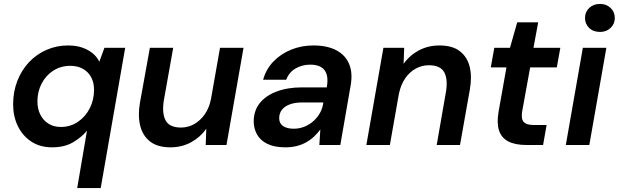

<svg xmlns="http://www.w3.org/2000/svg" viewBox="-20 -740 3158 980"><path d="M374 220 424 -73Q396 -39 352.5 -13.5Q309 12 246 12Q184 12 139.5 -17.5Q95 -47 71 -96.5Q47 -146 47 -207Q47 -272 68.5 -327Q90 -382 128 -422.5Q166 -463 217.5 -485.5Q269 -508 327 -508Q369 -508 400 -497Q431 -486 453 -468Q475 -450 487 -425L513 -496H619L494 220ZM291 -92Q339 -92 377.5 -118Q416 -144 438 -187Q460 -230 460 -282Q460 -318 445.5 -345.5Q431 -373 403.5 -388.5Q376 -404 339 -404Q291 -404 253 -380Q215 -356 193 -314.5Q171 -273 171 -222Q171 -185 185.5 -155.5Q200 -126 227 -109Q254 -92 291 -92Z M850 12Q785 12 747 -17Q709 -46 696 -97Q683 -148 694 -214L745 -496H864L816 -226Q806 -161 825.5 -125Q845 -89 904 -89Q940 -89 971 -106.5Q1002 -124 1025 -156.5Q1048 -189 1057 -235L1103 -496H1223L1136 0H1030L1033 -83Q1003 -40 955.5 -14Q908 12 850 12Z M1436 12Q1381 12 1345 -5.5Q1309 -23 1292 -53.5Q1275 -84 1275 -120Q1275 -174 1305 -212.5Q1335 -251 1391 -272.5Q1447 -294 1521 -294H1648Q1655 -334 1647.5 -359.5Q1640 -385 1619 -397.5Q1598 -410 1564 -410Q1522 -410 1488.5 -390.5Q1455 -371 1441 -333H1323Q1338 -387 1375.5 -426Q1413 -465 1466 -486.5Q1519 -508 1580 -508Q1650 -508 1696.5 -483.5Q1743 -459 1762 -413.5Q1781 -368 1770 -305L1717 0H1610L1615 -79Q1601 -60 1583 -43Q1565 -26 1542.5 -13.5Q1520 -1 1494 5.5Q1468 12 1436 12ZM1479 -83Q1508 -83 1534 -93.5Q1560 -104 1580.5 -122.5Q1601 -141 1614 -165Q1627 -189 1630 -215V-217H1520Q1485 -217 1458.5 -207Q1432 -197 1418.5 -179Q1405 -161 1405 -137Q1405 -110 1425 -96.5Q1445 -83 1479 -83Z M1850 0 1937 -496H2043L2040 -414Q2070 -457 2117.5 -482.5Q2165 -508 2223 -508Q2288 -508 2326 -479.5Q2364 -451 2377 -400.5Q2390 -350 2378 -282L2328 0H2209L2256 -270Q2267 -335 2247.5 -371Q2228 -407 2169 -407Q2133 -407 2101.5 -389.5Q2070 -372 2048 -340Q2026 -308 2016 -261L1970 0Z M2666 0Q2608 0 2573 -19Q2538 -38 2526.5 -76Q2515 -114 2525 -171L2565 -396H2485L2503 -496H2583L2620 -626H2727L2703 -496H2840L2822 -396H2686L2645 -170Q2639 -131 2654 -116.5Q2669 -102 2703 -102H2770L2752 0Z M2868 0 2955 -496H3075L2988 0ZM3043 -577Q3008 -577 2987 -597.5Q2966 -618 2966 -648Q2966 -679 2987.5 -699.5Q3009 -720 3043 -720Q3075 -720 3096.5 -699.5Q3118 -679 3118 -648Q3118 -618 3096.5 -597.5Q3075 -577 3043 -577Z"/></svg>

Font: DM Sans 24pt SemiBold
Style: Italic
Weight: 600
Italic angle: -10°
Designer: Colophon Foundry, Jonny Pinhorn
Foundry: Colophon Foundry
Version: Version 4.004;gftools[0.9.30]